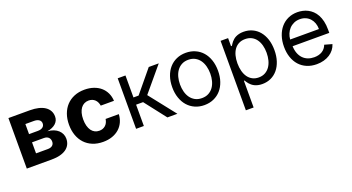

<svg xmlns="http://www.w3.org/2000/svg" viewBox="-51 -1149 3567 1948"><g transform="rotate(-20 1733.0 -174.5)"><path d="M60.4 -545.5H293Q343.4 -545.5 383.9 -535.7Q424.4 -525.9 452.6 -507.1Q480.8 -488.3 495.9 -460.9Q511 -433.6 511 -398.1Q511 -376.1 502.5 -357.4Q494 -338.8 478 -324.2Q462 -309.7 438.9 -299.5Q415.8 -289.4 386.4 -284.4Q423.3 -282 452.1 -270.4Q480.8 -258.9 500.5 -240.8Q520.2 -222.7 530.7 -199.2Q541.2 -175.8 541.2 -148.8Q541.2 -114 527.2 -86.3Q513.1 -58.6 486.2 -39.4Q459.2 -20.2 419.6 -10.1Q380 0 328.8 0H60.4ZM328.8 -113.3Q360.4 -113.3 378.4 -128.2Q396.3 -143.1 396.3 -169.7Q396.3 -198.9 378.4 -215.6Q360.4 -232.2 328.8 -232.2H201.3V-113.3ZM296.2 -321Q330.3 -321 349.4 -335.6Q368.6 -350.1 368.6 -376.1Q368.6 -401.3 348.5 -415.5Q328.5 -429.7 293 -429.7H201.3V-321Z M883.2 10.7Q820.3 10.7 770.4 -9.9Q720.5 -30.5 685.9 -67.8Q651.3 -105.1 633 -156.8Q614.7 -208.5 614.7 -270.6Q614.7 -333.5 633.3 -385.3Q652 -437.1 686.6 -474.3Q721.2 -511.4 770.8 -532Q820.3 -552.6 882.5 -552.6Q935.7 -552.6 979.8 -537.6Q1023.8 -522.7 1055.6 -495.4Q1087.4 -468 1105.8 -429.5Q1124.3 -391 1126.8 -343.8H984Q980.8 -364 972.8 -380.9Q964.8 -397.7 952.2 -409.6Q939.6 -421.5 922.8 -428.1Q905.9 -434.7 884.9 -434.7Q858.7 -434.7 837.2 -423.8Q815.7 -413 800.4 -392.2Q785.2 -371.4 776.8 -341.4Q768.5 -311.4 768.5 -272.7Q768.5 -233.7 776.8 -203.1Q785.2 -172.6 800.2 -151.6Q815.3 -130.7 836.8 -119.9Q858.3 -109 884.9 -109Q924 -109 950.6 -132.5Q977.3 -155.9 984 -199.9H1126.8Q1124.3 -153.1 1106.2 -114.2Q1088.1 -75.3 1056.6 -47.6Q1025.2 -19.9 981.4 -4.6Q937.5 10.7 883.2 10.7Z M1240.4 -545.5H1324.2V-308.2H1379.6L1575.6 -545.5H1683.6L1463.4 -282.7L1686.4 0H1578.5L1399.5 -230.1H1324.2V0H1240.4Z M1976.2 11.4Q1920.8 11.4 1875.4 -8.9Q1829.9 -29.1 1797.4 -65.9Q1764.9 -102.6 1747 -154.7Q1729 -206.7 1729 -269.9Q1729 -333.8 1747 -386Q1764.9 -438.2 1797.4 -475.1Q1829.9 -512.1 1875.4 -532.3Q1920.8 -552.6 1976.2 -552.6Q2031.6 -552.6 2077.2 -532.3Q2122.9 -512.1 2155.4 -475.1Q2187.9 -438.2 2205.6 -386Q2223.4 -333.8 2223.4 -269.9Q2223.4 -206.7 2205.6 -154.7Q2187.9 -102.6 2155.4 -65.9Q2122.9 -29.1 2077.2 -8.9Q2031.6 11.4 1976.2 11.4ZM1976.2 -63.9Q2018.5 -63.9 2049.2 -80.8Q2079.9 -97.7 2100 -125.9Q2120 -154.1 2129.8 -191.6Q2139.6 -229 2139.6 -269.9Q2139.6 -311.1 2129.8 -348.5Q2120 -386 2100 -414.6Q2079.9 -443.2 2049.2 -460.2Q2018.5 -477.3 1976.2 -477.3Q1934.3 -477.3 1903.4 -460.2Q1872.5 -443.2 1852.5 -414.6Q1832.4 -386 1822.6 -348.5Q1812.9 -311.1 1812.9 -269.9Q1812.9 -229 1822.6 -191.6Q1832.4 -154.1 1852.5 -125.9Q1872.5 -97.7 1903.4 -80.8Q1934.3 -63.9 1976.2 -63.9Z M2351.2 -545.5H2432.2V-458.8H2442.1Q2446.7 -465.9 2452.8 -475.7Q2458.8 -485.4 2467.5 -495.7Q2476.2 -506 2487.9 -516.3Q2499.6 -526.6 2515.6 -534.6Q2531.6 -542.6 2552.4 -547.6Q2573.2 -552.6 2599.8 -552.6Q2651.6 -552.6 2694.4 -532.8Q2737.2 -513.1 2767.9 -476.4Q2798.7 -439.6 2815.7 -387.8Q2832.7 -335.9 2832.7 -271.3Q2832.7 -206.3 2815.7 -154.1Q2798.7 -101.9 2768.1 -65.2Q2737.6 -28.4 2695 -8.5Q2652.3 11.4 2601.2 11.4Q2574.9 11.4 2554.2 6.4Q2533.4 1.4 2517.2 -6.7Q2501.1 -14.9 2489.2 -25Q2477.3 -35.2 2468.2 -45.8Q2459.2 -56.5 2452.9 -66.4Q2446.7 -76.3 2442.1 -83.8H2435V204.5H2351.2ZM2433.6 -272.7Q2433.6 -226.6 2443.9 -188Q2454.2 -149.5 2473.9 -122Q2493.6 -94.5 2522.9 -79.2Q2552.2 -63.9 2589.8 -63.9Q2629.3 -63.9 2659.1 -80.3Q2688.9 -96.6 2708.8 -124.8Q2728.7 -153.1 2738.8 -191.1Q2748.9 -229 2748.9 -272.7Q2748.9 -316.1 2739 -353.3Q2729 -390.6 2709.3 -418.1Q2689.6 -445.7 2659.8 -461.5Q2630 -477.3 2589.8 -477.3Q2551.5 -477.3 2522.4 -462.5Q2493.3 -447.8 2473.5 -420.8Q2453.8 -393.8 2443.7 -356.2Q2433.6 -318.5 2433.6 -272.7Z M3189.3 11.4Q3130.3 11.4 3083.1 -8.9Q3035.9 -29.1 3003 -65.9Q2970.2 -102.6 2952.6 -154.1Q2935 -205.6 2935 -268.5Q2935 -331.3 2952.6 -383.5Q2970.2 -435.7 3002.5 -473.4Q3034.8 -511 3080.1 -531.8Q3125.4 -552.6 3180.8 -552.6Q3209.2 -552.6 3237.6 -546.5Q3266 -540.5 3292.1 -527Q3318.2 -513.5 3340.6 -492.4Q3362.9 -471.2 3379.6 -440.9Q3396.3 -410.5 3405.7 -370.6Q3415.1 -330.6 3415.1 -279.8V-244.3H3019.2Q3020.6 -200.6 3033.6 -166.9Q3046.5 -133.2 3068.9 -110.3Q3091.3 -87.4 3121.8 -75.6Q3152.3 -63.9 3189.3 -63.9Q3238.6 -63.9 3274.1 -85.2Q3309.7 -106.5 3325.6 -149.1L3406.6 -126.4Q3397 -95.5 3377.5 -70.1Q3358 -44.7 3329.9 -26.6Q3301.8 -8.5 3266.3 1.4Q3230.8 11.4 3189.3 11.4ZM3329.9 -316.8Q3329.9 -351.6 3319.4 -380.9Q3308.9 -410.2 3289.4 -431.6Q3269.9 -453.1 3242.4 -465.2Q3214.8 -477.3 3180.8 -477.3Q3144.9 -477.3 3115.9 -464.1Q3087 -451 3066.2 -428.8Q3045.5 -406.6 3033.4 -377.7Q3021.3 -348.7 3019.2 -316.8Z"/></g></svg>

Font: Fast_Sans
Style: Regular
Weight: 400
Designer: Rasmus Andersson
Foundry: rsms
Version: Version 3.018;git-588b23468